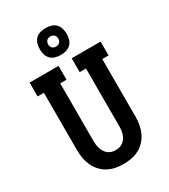

<svg xmlns="http://www.w3.org/2000/svg" viewBox="-235 -1094 1070 1213"><g transform="rotate(-30 300.0 -487.5)"><path d="M300 8Q271 8 242 2.5Q213 -3 187 -17Q161 -31 141 -53Q121 -75 109 -101.5Q97 -128 92 -157Q87 -186 87 -215V-634H41V-735H252V-634H206V-215Q206 -201 207.5 -186.5Q209 -172 213.5 -158Q218 -144 226 -131.5Q234 -119 245.5 -110Q257 -101 271 -97Q285 -93 300 -93Q315 -93 329 -97Q343 -101 354.5 -110Q366 -119 374 -131.5Q382 -144 386.5 -158Q391 -172 392.5 -186.5Q394 -201 394 -215V-634H348V-735H559V-634H513V-215Q513 -186 508 -157Q503 -128 491 -101.5Q479 -75 459 -53Q439 -31 413 -17Q387 -3 358 2.5Q329 8 300 8ZM300 -787Q280 -787 260.5 -792.5Q241 -798 227 -812Q213 -826 207.5 -845.5Q202 -865 202 -885Q202 -905 207.5 -924.5Q213 -944 227 -958Q241 -972 260.5 -977.5Q280 -983 300 -983Q320 -983 339.5 -977.5Q359 -972 373 -958Q387 -944 392.5 -924.5Q398 -905 398 -885Q398 -865 392.5 -845.5Q387 -826 373 -812Q359 -798 339.5 -792.5Q320 -787 300 -787ZM300 -848Q307 -848 314.5 -850.5Q322 -853 327 -858Q332 -863 334.5 -870.5Q337 -878 337 -885Q337 -892 334.5 -899.5Q332 -907 327 -912Q322 -917 314.5 -919.5Q307 -922 300 -922Q293 -922 285.5 -919.5Q278 -917 273 -912Q268 -907 265.5 -899.5Q263 -892 263 -885Q263 -878 265.5 -870.5Q268 -863 273 -858Q278 -853 285.5 -850.5Q293 -848 300 -848Z"/></g></svg>

Font: Iosevka Etoile
Style: Bold
Weight: 700
Designer: Belleve Invis
Foundry: Belleve Invis
Version: Version 28.1.0; ttfautohint (v1.8.4)